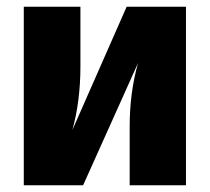

<svg xmlns="http://www.w3.org/2000/svg" viewBox="-20 -553 627 573"><path d="M535 -533V0H367V-175Q367 -277 392 -365L228 0H51V-533H220V-355Q220 -252 196 -165L358 -533Z"/></svg>

Font: FiraGO ExtraBold
Style: Regular
Weight: 800
Designer: bBox Type
Foundry: bBox Type GmbH
Version: Version 1.001;PS 001.001;hotconv 1.0.88;makeotf.lib2.5.64775